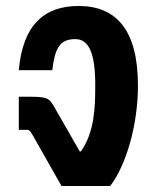

<svg xmlns="http://www.w3.org/2000/svg" viewBox="-20 -623 533 643"><path d="M97 -157 186 0H349C406 -75 442 -212 442 -336C442 -522 370 -603 243 -603C127 -603 56 -538 43 -388H155C164 -460 179 -492 232 -492C278 -492 299 -445 299 -337C299 -260 296 -180 251 -116H247L161 -266C145 -294 138 -299 81 -299H43V-188H72C80 -188 86 -177 97 -157Z"/></svg>

Font: Vanilla Cream Black
Style: Regular
Weight: 900
Designer: Jeremy Tribby, Jinavaṁso
Foundry: Tribby Type
Version: Version 1.422;Glyphs 3.1.2 (3151)